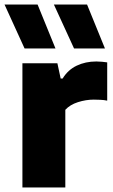

<svg xmlns="http://www.w3.org/2000/svg" viewBox="-39 -828 500 848"><path d="M60 0V-548.5H214.5L229 -481H237.5Q261 -519.5 299.8 -538Q338.5 -556.5 386.5 -556.5Q399.5 -556.5 412 -555.2Q424.5 -554 434.5 -552.5V-383.5Q420.5 -386.5 404.5 -387.2Q388.5 -388 375 -388Q340.5 -388 305.2 -376.8Q270 -365.5 249.5 -343V0ZM288 -614 199 -808H345.5L424.5 -614ZM69.5 -614 -19 -808H127L206 -614Z"/></svg>

Font: Encode Sans Semi Expanded ExtraBold
Style: Regular
Weight: 800
Width: 6
Designer: Multiple Designers
Foundry: Impallari Type
Version: Version 3.000; ttfautohint (v1.8.3) -l 8 -r 50 -G 200 -x 14 